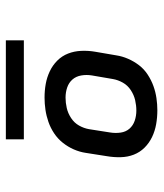

<svg xmlns="http://www.w3.org/2000/svg" viewBox="28 -760 545 640"><g transform="rotate(90 300.0 -440.5)"><path d="M306 -317Q282 -317 260 -321Q238 -325 218 -334.5Q198 -344 182.5 -359.5Q167 -375 159 -395.5Q151 -416 150 -439.5Q149 -463 153 -486L165 -556Q168 -576 176.5 -595.5Q185 -615 198 -632Q211 -649 229.5 -661Q248 -673 267.5 -680Q287 -687 307.5 -690Q328 -693 348 -693Q372 -693 394.5 -689Q417 -685 437 -675.5Q457 -666 472.5 -650.5Q488 -635 496 -614.5Q504 -594 504.5 -570.5Q505 -547 501 -524L490 -454Q487 -434 478.5 -414.5Q470 -395 456.5 -378Q443 -361 425 -349Q407 -337 387 -330Q367 -323 346.5 -320Q326 -317 306 -317ZM306 -387Q323 -387 340.5 -391Q358 -395 374 -405.5Q390 -416 399 -432Q408 -448 411 -465L422 -535Q425 -553 422.5 -570.5Q420 -588 409.5 -600Q399 -612 383 -617.5Q367 -623 349 -623Q332 -623 314.5 -619Q297 -615 281 -604.5Q265 -594 256 -578Q247 -562 244 -545L232 -475Q229 -457 232 -439.5Q235 -422 245.5 -410Q256 -398 272 -392.5Q288 -387 306 -387ZM115 -188V-248H445V-188Z"/></g></svg>

Font: Iosevka Medium Extended
Style: Italic
Weight: 500
Width: 7
Italic angle: -9°
Monospace: yes
Designer: Belleve Invis
Foundry: Belleve Invis
Version: Version 32.5.0; ttfautohint (v1.8.4)